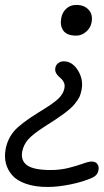

<svg xmlns="http://www.w3.org/2000/svg" viewBox="-97 -534 419 770"><path d="M209 -391.1Q170.9 -391.1 156.7 -411.6Q142.6 -432.1 148.9 -462.9Q152.8 -483.9 168.5 -499Q184.1 -514.2 209 -514.2Q240.7 -514.2 258.5 -494.9Q276.4 -475.6 270 -442.9Q265.6 -420.9 247.6 -406Q229.5 -391.1 209 -391.1ZM94.2 215.8Q43.9 215.8 7.3 203.1Q-29.3 190.4 -48.1 168.7Q-66.9 147 -73.5 120.4Q-80.1 93.8 -74.2 63Q-66.4 22.5 -40.5 -8.1Q-14.6 -38.6 59.1 -84Q118.2 -119.6 137.7 -138.9Q157.2 -158.2 161.1 -179.2Q163.6 -191.4 160.2 -200.7Q156.7 -210 150.4 -216.3Q144 -222.7 137.5 -228.5Q130.9 -234.4 127 -242.9Q123 -251.5 125 -262.2Q127 -273.4 136.5 -280.8Q146 -288.1 158.2 -288.1Q192.9 -288.1 215.6 -251.7Q238.3 -215.3 230 -172.9Q226.6 -156.2 221.7 -145.5Q216.8 -134.8 202.9 -117.4Q189 -100.1 159.7 -78.4Q130.4 -56.6 84 -27.8Q34.7 3.9 16.1 25.1Q-2.4 46.4 -7.8 73.2Q-14.6 110.4 12.2 129.2Q39.1 147.9 106.9 147.9Q144.5 147.9 178.2 139.4Q211.9 130.9 235.4 122.3Q258.8 113.8 271 113.8Q285.6 113.8 293.2 123.5Q300.8 133.3 297.9 147.9Q294.4 168.9 273.9 178.2Q239.3 194.3 187.7 205.1Q136.2 215.8 94.2 215.8Z"/></svg>

Font: Shantell Sans Bouncy
Style: Italic
Weight: 300
Italic angle: -11.31°
Designer: Stephen Nixon, Anya Danilova, Shantell Martin
Foundry: Arrow Type
Version: Version 1.006;[9816181b4]